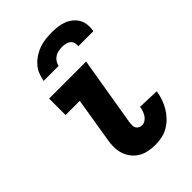

<svg xmlns="http://www.w3.org/2000/svg" viewBox="-220 -836 939 939"><g transform="rotate(-45 250.0 -366.0)"><path d="M288 8Q264 8 240.5 3.5Q217 -1 197 -13Q177 -25 163 -43Q149 -61 142 -83.5Q135 -106 135 -130.5Q135 -155 140 -180L177 -406H79V-520H335L275 -161Q274 -151 273.5 -141Q273 -131 277.5 -123Q282 -115 290 -110.5Q298 -106 308 -106Q320 -106 331 -113Q342 -120 348.5 -130.5Q355 -141 359 -152.5Q363 -164 365 -175V-177L476 -173V-169Q472 -147 464.5 -125Q457 -103 444.5 -82Q432 -61 415 -43.5Q398 -26 377.5 -14Q357 -2 334 3Q311 8 288 8ZM121 -600Q125 -621 133 -641.5Q141 -662 156.5 -679Q172 -696 191.5 -708.5Q211 -721 231.5 -728Q252 -735 273.5 -737.5Q295 -740 316 -740Q337 -740 357.5 -737.5Q378 -735 396.5 -728Q415 -721 430.5 -708.5Q446 -696 455.5 -679Q465 -662 467 -641.5Q469 -621 465 -600H361Q363 -612 359.5 -623.5Q356 -635 347 -642Q338 -649 326 -651.5Q314 -654 302 -654Q290 -654 277 -651.5Q264 -649 253 -642Q242 -635 234.5 -623.5Q227 -612 225 -600Z"/></g></svg>

Font: Iosevka Term Curly Heavy
Style: Italic
Weight: 900
Italic angle: -9°
Designer: Belleve Invis
Foundry: Belleve Invis
Version: Version 32.3.0